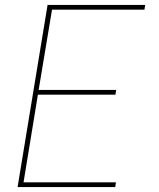

<svg xmlns="http://www.w3.org/2000/svg" viewBox="-20 -755 640 775"><path d="M51 0 172 -735H566L563 -716H190L136 -392H449L446 -373H133L75 -19H448L445 0Z"/></svg>

Font: Iosevka SS04 Thin Extended
Style: Italic
Weight: 100
Width: 7
Italic angle: -9°
Monospace: yes
Designer: Belleve Invis
Foundry: Belleve Invis
Version: Version 19.0.0; ttfautohint (v1.8.4)